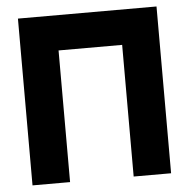

<svg xmlns="http://www.w3.org/2000/svg" viewBox="-49 -698 734 746"><g transform="rotate(-5 318.0 -325.0)"><path d="M48 -650.5H588.5V0H442.5V-513.5H194.5V0H48Z"/></g></svg>

Font: Overused Grotesk
Style: Bold
Weight: 710
Version: Version 0.004